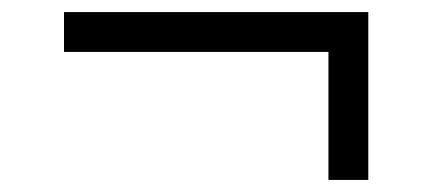

<svg xmlns="http://www.w3.org/2000/svg" viewBox="-20 -406 715 318"><path d="M590 -108H524V-320H86V-386H590Z"/></svg>

Font: STIX
Style: Italic
Weight: 400
Italic angle: -16.33°
Designer: MicroPress Inc., with final additions and corrections provided by Coen Hoffman, Elsevier (retired)
Version: Version 1.1.1